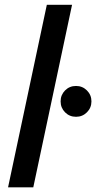

<svg xmlns="http://www.w3.org/2000/svg" viewBox="-20 -802 412 822"><path d="M288.5 -781.5 122.5 0H14.5L180.5 -781.5ZM305.5 -302Q277.5 -302 258.5 -321.2Q239.5 -340.5 239.5 -368Q239.5 -395.5 258.5 -414.8Q277.5 -434 305.5 -434Q333 -434 352.2 -414.8Q371.5 -395.5 371.5 -368Q371.5 -340.5 352.2 -321.2Q333 -302 305.5 -302Z"/></svg>

Font: Epilogue Medium
Style: Italic
Weight: 500
Italic angle: -12°
Designer: Tyler Finck
Foundry: Etcetera Type Co
Version: Version 2.112